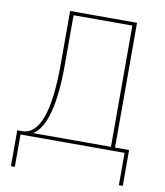

<svg xmlns="http://www.w3.org/2000/svg" viewBox="-93 -771 881 1023"><g transform="rotate(10 347.0 -259.5)"><path d="M36 175V-19H62Q203 -19 203 -409V-694H565V-19H641V175H620V0H57V175ZM225 -407Q225 -86 122 -19H543V-675H225Z"/></g></svg>

Font: Cantarell Thin
Style: Regular
Weight: 100
Designer: Dave Crossland, Nikolaus Waxweiler, Florian Fecher, Jacques Le Bailly, Eben Sorkin, Alexei Vanyashin, Alexios Zavras, Em
Version: Version 0.303